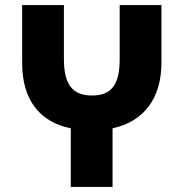

<svg xmlns="http://www.w3.org/2000/svg" viewBox="-20 -734 721 754"><path d="M258 0H422V-230C546 -257 614 -349 614 -488V-714H450V-502C450 -400 417 -359 341 -359C266 -359 231 -401 231 -501V-714H67V-486C67 -343 135 -255 258 -230Z"/></svg>

Font: Noto Sans Georgian SemiCondensed Extra
Style: Regular
Weight: 800
Width: 4
Designer: Monotype Design Team
Foundry: Monotype Imaging Inc.
Version: Version 1.901